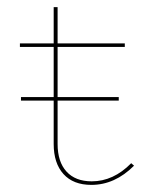

<svg xmlns="http://www.w3.org/2000/svg" viewBox="-20 -513 415 540"><path d="M357 -47Q303 7 237 7Q186 7 158.5 -23.5Q131 -54 131 -108V-230H39V-240H131V-381H36V-391H131V-493H142V-391H331V-381H142V-240H314V-230H142V-108Q142 -58 167 -30.5Q192 -3 238 -3Q299 -3 349 -54Z"/></svg>

Font: Ysabeau Hairline
Style: Regular
Weight: 100
Designer: Christian Thalmann (Catharsis Fonts)
Version: Version 0.003